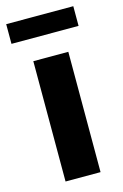

<svg xmlns="http://www.w3.org/2000/svg" viewBox="-106 -714 488 763"><g transform="rotate(-15 138.0 -332.5)"><path d="M66 -495H210V0H66ZM0 -665H276V-584H0Z"/></g></svg>

Font: Montserrat Ace
Style: Bold
Weight: 700
Designer: Julieta Ulanovsky
Foundry: Julieta Ulanovsky
Version: Version 1